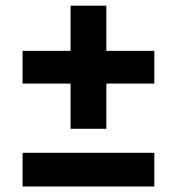

<svg xmlns="http://www.w3.org/2000/svg" viewBox="-20 -674 639 694"><path d="M235.1 -208.5V-653.5H364.4V-208.5ZM61.6 0V-121.7H537.8V0ZM61.6 -371.9V-490.1H537.8V-371.9Z"/></svg>

Font: Montserrat Thin
Style: Regular
Weight: 100
Designer: Julieta Ulanovsky
Foundry: Julieta Ulanovsky
Version: Version 9.000